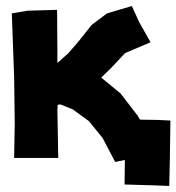

<svg xmlns="http://www.w3.org/2000/svg" viewBox="-20 -528 590 642"><path d="M506.8 -127 448.2 -127.9 438.5 -143.6 382.8 -215.8 318.4 -268.6 350.6 -299.8 398.4 -350.6 483.4 -386.7 445.3 -454.1 420.9 -507.8 337.9 -483.4 286.1 -444.3 241.2 -387.7 208 -349.6 171.9 -317.4V-353.5L170.9 -495.1L72.3 -492.2L19.5 -483.4L27.3 -269.5L29.3 -114.3L27.3 0H99.6H174.8L171.9 -158.2L172.9 -177.7L182.6 -178.7L223.6 -162.1L277.3 -123L323.2 -66.4L365.2 13.7L397.5 6.8L396.5 88.9L495.1 91.8L545.9 93.8L547.9 4.9L549.8 -125Z"/></svg>

Font: MaokenAssortedSans-Lite
Style: Lite
Weight: 400
Version: Version 1.400